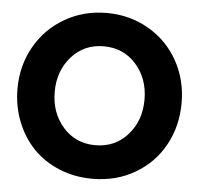

<svg xmlns="http://www.w3.org/2000/svg" viewBox="-50 -725 842 789"><g transform="rotate(5 371.0 -330.0)"><path d="M20.5 -330.5Q20.5 -425.5 64.8 -503.8Q109 -582 186.8 -627Q264.5 -672 359 -672Q454.5 -672 532.2 -627Q610 -582 653.8 -503.8Q697.5 -425.5 697.5 -330.5Q697.5 -234.5 654.8 -156.5Q612 -78.5 534.2 -33.2Q456.5 12 359 12Q284.5 12 221 -14.5Q157.5 -41 113.8 -86.8Q70 -132.5 45.2 -195.5Q20.5 -258.5 20.5 -330.5ZM359 -126.5Q440.5 -126.5 492.5 -185.2Q544.5 -244 544.5 -330.5Q544.5 -417 492.5 -475.8Q440.5 -534.5 359 -534.5Q278 -534.5 226 -475.8Q174 -417 174 -330.5Q174 -244 226 -185.2Q278 -126.5 359 -126.5Z"/></g></svg>

Font: League Spartan
Style: Bold
Weight: 700
Foundry: The League of Moveable Type
Version: Version 2.002